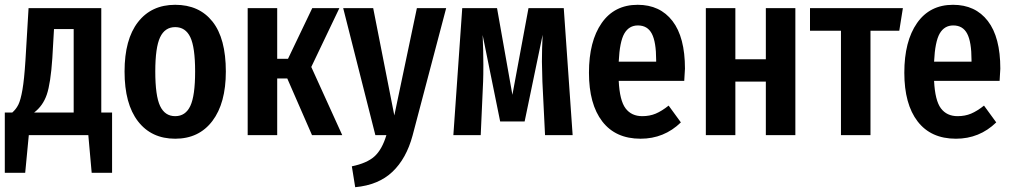

<svg xmlns="http://www.w3.org/2000/svg" viewBox="-22 -563 4218 800"><path d="M445 -94V157H360L346 0H98L83 157H-2V-94H29Q45 -108 54.5 -127Q64 -146 71.5 -189Q79 -232 84 -311L97 -529H400V-94ZM285 -442H203L196 -320Q189 -216 173 -169Q157 -122 120 -94H285Z M919 -265Q919 -133 863 -59Q807 15 708 15Q609 15 553 -57.5Q497 -130 497 -265Q497 -399 553 -471Q609 -543 708 -543Q808 -543 863.5 -473Q919 -403 919 -265ZM625 -265Q625 -164 645 -121.5Q665 -79 708 -79Q751 -79 771 -121.5Q791 -164 791 -265Q791 -366 771 -408Q751 -450 708 -450Q665 -450 645 -407.5Q625 -365 625 -265Z M1275 -284 1404 0H1278L1175 -236H1133V0H1010V-529H1133V-318H1178L1279 -529H1392Z M1697 2Q1671 98 1613 153Q1555 208 1458 217L1444 130Q1507 117 1538.5 88.5Q1570 60 1588 0H1542L1408 -529H1533L1621 -82L1715 -529H1837Z M2364 0H2249L2238 -223Q2236 -281 2236 -306Q2236 -360 2239 -418L2164 -57H2062L1989 -417Q1992 -351 1992 -293Q1992 -248 1991 -224L1981 0H1867L1904 -529H2049L2113 -168L2180 -529H2327Z M2829 -226H2556Q2560 -144 2584.5 -111.5Q2609 -79 2654 -79Q2685 -79 2710 -89.5Q2735 -100 2764 -123L2815 -53Q2745 15 2647 15Q2543 15 2487.5 -57Q2432 -129 2432 -260Q2432 -391 2485 -467Q2538 -543 2635 -543Q2728 -543 2780 -475.5Q2832 -408 2832 -277Q2832 -268 2829 -226ZM2712 -313Q2712 -388 2694 -422.5Q2676 -457 2636 -457Q2599 -457 2579.5 -423.5Q2560 -390 2556 -306H2712Z M3169 -223H3042V0H2919V-529H3042V-316H3169V-529H3292V0H3169Z M3725 -435H3605V0H3482V-435H3353V-529H3740Z M4143 -226H3870Q3874 -144 3898.5 -111.5Q3923 -79 3968 -79Q3999 -79 4024 -89.5Q4049 -100 4078 -123L4129 -53Q4059 15 3961 15Q3857 15 3801.5 -57Q3746 -129 3746 -260Q3746 -391 3799 -467Q3852 -543 3949 -543Q4042 -543 4094 -475.5Q4146 -408 4146 -277Q4146 -268 4143 -226ZM4026 -313Q4026 -388 4008 -422.5Q3990 -457 3950 -457Q3913 -457 3893.5 -423.5Q3874 -390 3870 -306H4026Z"/></svg>

Font: Fira Sans Compressed Medium
Style: Regular
Weight: 500
Width: 1
Designer: bBox Type GmbH & Carrois Corporate GbR & Edenspiekermann AG
Foundry: bBox Type GmbH & Carrois Corporate GbR & Edenspiekermann AG
Version: Version 4.301